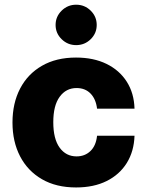

<svg xmlns="http://www.w3.org/2000/svg" viewBox="-20 -802 637 832"><path d="M309.7 10.3Q223.4 10.3 161.8 -25.4Q100.1 -61.1 67.1 -124.5Q34.1 -187.9 34.1 -271Q34.1 -354.8 67.1 -418.1Q100.1 -481.5 161.9 -517Q223.7 -552.6 309.3 -552.6Q385.3 -552.6 441.4 -525.2Q497.5 -497.9 529.3 -448Q561.1 -398.1 562.9 -331H400.6Q395.6 -372.9 372.3 -396.7Q349.1 -420.5 311.8 -420.5Q266.3 -420.5 238.6 -382.6Q210.9 -344.8 210.9 -272.7Q210.9 -199.9 238.5 -162.1Q266 -124.3 311.8 -124.3Q347.7 -124.3 371.8 -147.4Q396 -170.5 400.6 -213.8H562.9Q560.7 -146.3 529.5 -95.9Q498.2 -45.5 442.3 -17.6Q386.4 10.3 309.7 10.3ZM310 -606.5Q273.4 -606.5 247.2 -632.1Q220.9 -657.7 220.9 -693.9Q220.9 -730.1 247.2 -755.9Q273.4 -781.6 310 -781.6Q346.9 -781.6 373 -755.9Q399.1 -730.1 399.1 -693.9Q399.1 -657.7 373 -632.1Q346.9 -606.5 310 -606.5Z"/></svg>

Font: Inter UI Extra Bold
Style: Regular
Weight: 800
Designer: Rasmus Andersson
Foundry: rsms
Version: 3.2;8d6f07862